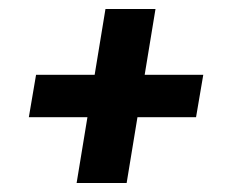

<svg xmlns="http://www.w3.org/2000/svg" viewBox="-20 -553 515 426"><path d="M150 -147 174 -293H44L60 -387H190L214 -533H325L301 -387H431L415 -293H285L261 -147Z"/></svg>

Font: Iosevka QP
Style: Bold Italic
Weight: 700
Italic angle: -9°
Designer: Belleve Invis
Foundry: Belleve Invis
Version: Version 20.0.0; ttfautohint (v1.8.4)